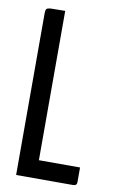

<svg xmlns="http://www.w3.org/2000/svg" viewBox="-82 -745 477 790"><g transform="rotate(10 157.0 -350.0)"><path d="M43.4 0V-676.6Q43.4 -688.5 47 -693.4Q50.6 -698.4 67.7 -699.2Q84.9 -700 125.1 -700V-76.1H297.1V-16.5Q297.1 -6.2 292.7 -3.1Q288.2 0 280.6 0Z"/></g></svg>

Font: Yanone Kaffeesatz ExtraLight
Style: Regular
Weight: 200
Designer: Yanone (Cyrillic: Daniel Pouzeot, Huerta Tipografica, and Cyreal)
Foundry: Yanone
Version: Version 2.003